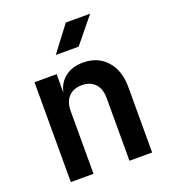

<svg xmlns="http://www.w3.org/2000/svg" viewBox="-142 -890 884 994"><g transform="rotate(-20 300.0 -392.5)"><path d="M77 0V-550H199V-447Q209 -499 248 -529.5Q287 -560 347 -560Q428 -560 476.5 -506Q525 -452 525 -361V0H400V-346Q400 -397 373.5 -424.5Q347 -452 302 -452Q255 -452 228.5 -424Q202 -396 202 -344V0ZM229 -645 335 -785H469L355 -645Z"/></g></svg>

Font: JetBrains Mono NL
Style: Bold
Weight: 700
Monospace: yes
Designer: Philipp Nurullin, Konstantin Bulenkov
Foundry: JetBrains
Version: Version 2.305; ttfautohint (v1.8.4.7-5d5b)